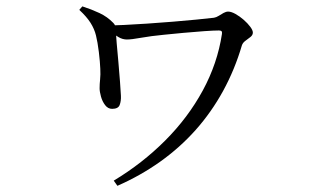

<svg xmlns="http://www.w3.org/2000/svg" viewBox="-20 -537 1040 608"><path d="M240.8 -516.8Q269.8 -507.5 294.9 -495.7Q320 -484 338.9 -464.3Q345.2 -457.7 345.6 -450.8Q346 -444 346.8 -437.4Q347.2 -427.5 349.5 -400.5Q351.8 -373.5 354.9 -340.5Q357.9 -307.5 360 -278.2Q362.1 -248.8 362.9 -233.8Q363.7 -217.2 359 -204.7Q354.4 -192.3 335 -192.3Q321.9 -192.3 312.9 -204.1Q303.9 -215.9 299.7 -231.4Q295.4 -246.9 295.4 -257.4Q295.4 -270.9 297 -285.6Q298.6 -300.3 297.6 -319.3Q296.8 -340.6 293 -372.3Q289.1 -404.1 283.9 -424.9Q278.9 -445.4 266.7 -464.7Q254.4 -484.1 231.1 -505.7ZM324.4 -456.2Q341.5 -456.4 373.6 -458Q405.7 -459.6 445.6 -462.2Q485.4 -464.8 526.2 -468.2Q567.1 -471.6 601.5 -474.9Q636 -478.2 657.4 -480.8Q664.9 -482 672.5 -486.8Q680.2 -491.7 687.9 -496Q695.7 -500.3 702.5 -500.3Q712.2 -500.3 725.7 -492.8Q739.2 -485.2 751.7 -474.3Q764.2 -463.3 772.5 -452.2Q780.7 -441.2 780.7 -433.9Q780.7 -425.8 773 -419.8Q765.3 -413.7 757 -407.7Q748.7 -401.6 746 -393.4Q723.3 -316.2 686.4 -248.9Q649.5 -181.6 599.6 -125.5Q549.7 -69.5 487.2 -25Q424.8 19.4 351.8 51.4L340.2 35Q430.6 -19.4 503 -91.9Q575.3 -164.3 622 -250.2Q668.7 -336.2 682.8 -429.4Q683.8 -435.8 681.5 -438.2Q679.2 -440.5 673.3 -440.5Q657.5 -440.5 626.2 -438.3Q594.8 -436.1 560.3 -432.9Q525.8 -429.7 498.7 -426.9Q457.2 -422.9 426.7 -417.4Q396.3 -411.9 381.9 -411.9Q367.8 -411.9 354.9 -419.7Q342 -427.5 324.2 -440.8Z"/></svg>

Font: Source Han Serif JP VF
Style: Regular
Weight: 250
Designer: Ryoko NISHIZUKA 西塚涼子 (kana & ideographs); Frank Grießhammer (Latin, Greek & Cyrillic); Wenlong ZHANG 张文龙 (bopomofo); San
Foundry: Adobe
Version: Version 2.001;hotconv 1.1.0;makeotfexe 2.6.0